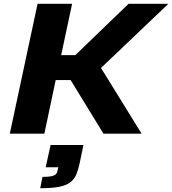

<svg xmlns="http://www.w3.org/2000/svg" viewBox="-20 -708 912 1017"><path d="M32 0 179 -688H362L304 -416H379L661 -688H872L515 -348L730 0H528L354 -284H275L215 0ZM193 289 205 229Q237 229 253 225.5Q269 222 276 214.5Q283 207 285 195L289 178H222L248 60H422L402 156Q395 189 385 214Q375 239 354.5 256Q334 273 295.5 281Q257 289 193 289Z"/></svg>

Font: Saira Expanded
Style: Bold Italic
Weight: 700
Width: 7
Italic angle: -12°
Designer: Hector Gatti with collaboration of the Omnibus-Type team
Foundry: Omnibus-Type
Version: Version 1.101